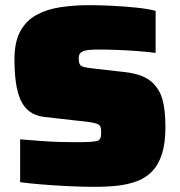

<svg xmlns="http://www.w3.org/2000/svg" viewBox="-20 -716 697 744"><path d="M349 8Q302 8 248.5 5.5Q195 3 145 -1Q95 -5 58 -10V-176Q98 -173 136.5 -170Q175 -167 209.5 -166Q244 -165 268 -165Q312 -165 333 -166.5Q354 -168 362 -172Q367 -176 369 -180.5Q371 -185 371.5 -191.5Q372 -198 372 -206Q372 -219 368.5 -226Q365 -233 355.5 -236.5Q346 -240 326 -243Q306 -246 274 -249L151 -263Q117 -267 94.5 -284Q72 -301 59.5 -329.5Q47 -358 41.5 -397.5Q36 -437 36 -486Q36 -553 58.5 -594.5Q81 -636 121 -658Q161 -680 213.5 -688Q266 -696 326 -696Q369 -696 416.5 -693.5Q464 -691 508 -686.5Q552 -682 583 -674V-511Q553 -515 514 -518Q475 -521 435.5 -522.5Q396 -524 363 -524Q340 -524 324.5 -522.5Q309 -521 301 -517Q292 -513 288.5 -506.5Q285 -500 285 -490Q285 -476 288.5 -468Q292 -460 305 -456.5Q318 -453 346 -450L461 -437Q489 -434 513.5 -427Q538 -420 559 -405.5Q580 -391 597 -362Q604 -350 609.5 -330.5Q615 -311 618 -284.5Q621 -258 621 -223Q621 -161 607.5 -119Q594 -77 569 -51.5Q544 -26 510 -13.5Q476 -1 435.5 3.5Q395 8 349 8Z"/></svg>

Font: Saira SemiExpanded Black
Style: Regular
Weight: 900
Width: 6
Designer: Hector Gatti with collaboration of the Omnibus-Type team
Foundry: Omnibus-Type
Version: Version 1.101